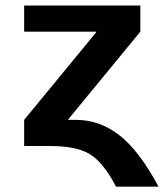

<svg xmlns="http://www.w3.org/2000/svg" viewBox="-20 -540 608 710"><path d="M69.3 0V-96.7L335.9 -420.9V-422.9H69.3V-519.5H499V-422.9L232.4 -98.6V-96.7H261.7Q348.6 -96.7 421.9 -39.6Q495.1 17.6 566.4 150.4H409.2Q362.3 60.5 312.5 30.3Q262.7 0 167 0Z"/></svg>

Font: GenEi M Gothic v2 Bold
Style: Regular
Weight: 700
Version: Version 2.0